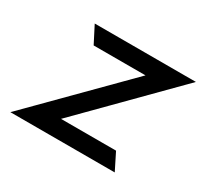

<svg xmlns="http://www.w3.org/2000/svg" viewBox="-102 -590 770 728"><g transform="rotate(30 283.0 -225.5)"><path d="M14 0H471L434 -74H193L566 -451H123L161 -377H388Z"/></g></svg>

Font: Charger Sport
Style: SeBdObl
Weight: 600
Designer: Jasper
Foundry: Cannot Into Space Fonts
Version: Version 1.1